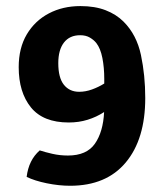

<svg xmlns="http://www.w3.org/2000/svg" viewBox="-20 -582 522 616"><path d="M238 -562.5Q284.5 -562.5 318.8 -549.2Q353 -536 376.5 -512.5Q418.5 -470.5 432.2 -405.5Q446 -340.5 446 -267.5Q446 -135.5 383.5 -60.8Q321 14 205 14Q169 14 130 6Q91 -2 65.5 -14.5Q72 -68.5 107.5 -99.5Q124 -94 148 -88.5Q172 -83 198 -83Q258 -83 284.5 -121Q311 -159 314 -222.5Q289.5 -206.5 261.2 -197.8Q233 -189 200.5 -189Q118.5 -189 79.2 -237.5Q40 -286 40 -366.5Q40 -428 66 -471.8Q92 -515.5 136.8 -539Q181.5 -562.5 238 -562.5ZM167 -379.5Q167 -332.5 185 -310Q203 -287.5 234 -287.5Q254.5 -287.5 275.2 -295Q296 -302.5 314.5 -314V-329Q314.5 -365 308.5 -395.8Q302.5 -426.5 289 -444Q281 -454 268.2 -461.5Q255.5 -469 237 -469Q203.5 -469 185.2 -445.5Q167 -422 167 -379.5Z"/></svg>

Font: Signika SC SemiBold
Style: Regular
Weight: 600
Designer: Anna Giedryś
Foundry: Anna Giedryś
Version: Version 2.000; ttfautohint (v1.8.3) -l 8 -r 50 -G 200 -x 9 -